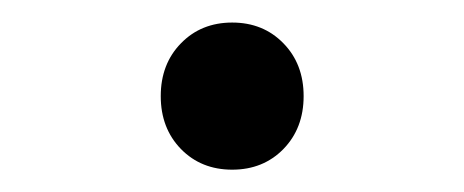

<svg xmlns="http://www.w3.org/2000/svg" viewBox="-20 -362 416 172"><path d="M233.9 -228.5Q215.8 -210 188 -210Q160.2 -210 142.1 -228.5Q124 -247.1 124 -275.9Q124 -304.7 142.1 -323.2Q160.2 -341.8 188 -341.8Q215.8 -341.8 233.9 -323.2Q252 -304.7 252 -275.9Q252 -247.1 233.9 -228.5Z"/></svg>

Font: Apfel Grotezk
Style: Regular
Weight: 400
Designer: Luigi Gorlero
Foundry: © 2023, Luigi Gorlero & Collletttivo
Version: Version 2.000;Glyphs 3.2 (3217)